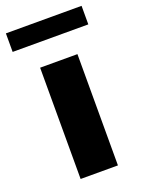

<svg xmlns="http://www.w3.org/2000/svg" viewBox="-179 -771 623 836"><g transform="rotate(-20 132.5 -353.5)"><path d="M45.9 0V-515.6H218.8V0ZM307.6 -707V-621.1H-43V-707Z"/></g></svg>

Font: Inter Display Extra Bold
Style: Regular
Weight: 800
Designer: Rasmus Andersson
Foundry: rsms
Version: Version 4.000;git-4fc901f